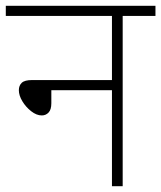

<svg xmlns="http://www.w3.org/2000/svg" viewBox="-20 -642 556 662"><path d="M0 -622H516V-587H403V0H366V-331H157V-286Q157 -264 147.5 -254Q138 -244 124 -244Q106 -244 87.5 -258.5Q69 -273 57 -293Q45 -313 45 -331Q45 -347 55 -356.5Q65 -366 91 -366H366V-587H0Z"/></svg>

Font: Noto Sans Devanagari ExtraLight
Style: Regular
Weight: 200
Designer: Jelle Bosma - Monotype Design Team
Foundry: Monotype Imaging Inc.
Version: Version 2.004; ttfautohint (v1.8.4.7-5d5b)